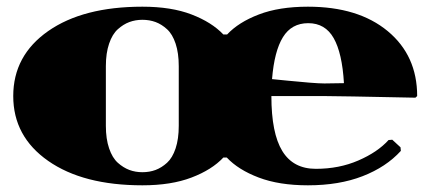

<svg xmlns="http://www.w3.org/2000/svg" viewBox="-20 -550 1320 580"><path d="M410.2 -490.2Q389.2 -490.2 370.8 -483.4Q352.5 -476.6 335.9 -461.7Q319.3 -446.8 309.6 -418.2Q299.8 -389.6 299.8 -350.1V-169.9Q299.8 -130.4 309.6 -101.8Q319.3 -73.2 335.9 -58.3Q352.5 -43.5 370.8 -36.6Q389.2 -29.8 410.2 -29.8Q431.6 -29.8 450 -36.6Q468.3 -43.5 484.6 -58.3Q501 -73.2 510.5 -101.8Q520 -130.4 520 -169.9V-350.1Q520 -389.6 510.5 -418.2Q501 -446.8 484.6 -461.7Q468.3 -476.6 450 -483.4Q431.6 -490.2 410.2 -490.2ZM1234.9 -254.9Q1000 -259.8 960 -259.8H799.8Q799.8 -147.5 832.8 -93.8Q865.7 -40 934.1 -40Q1004.4 -40 1062.5 -65.2Q1120.6 -90.3 1153.8 -127L1165 -127.9L1189.9 -105L1190.9 -94.2Q1146.5 -45.4 1075.4 -17.8Q1004.4 9.8 910.2 9.8Q823.2 9.8 761.5 -13.7Q699.7 -37.1 665 -74.2H654.8Q620.1 -37.1 558.6 -13.7Q497.1 9.8 410.2 9.8Q231 9.8 125.5 -64Q20 -137.7 20 -259.8Q20 -382.3 125.5 -456.1Q231 -529.8 410.2 -529.8Q497.6 -529.8 558.6 -506.3Q619.6 -482.9 654.8 -445.8H666Q700.7 -482.9 762 -506.3Q823.2 -529.8 910.2 -529.8Q1062 -529.8 1151.1 -456.1Q1240.2 -382.3 1240.2 -259.8ZM1019 -298.8Q1013.7 -389.6 988 -434.8Q962.4 -480 911.1 -480Q860.8 -480 834.7 -437.7Q808.6 -395.5 801.8 -311Q811.5 -310.1 848.1 -306.4Q884.8 -302.7 915 -300.3Q945.3 -297.9 960 -297.9Q985.8 -297.9 1019 -298.8Z"/></svg>

Font: Yokawerad
Style: Regular
Weight: 500
Designer: gluk
Foundry: gluk
Version: Version 0.79